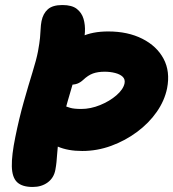

<svg xmlns="http://www.w3.org/2000/svg" viewBox="-20 -731 689 763"><path d="M307 -131Q250 -131 209.5 -148.5Q169 -166 149.5 -194Q130 -222 137 -253Q143 -284 164.5 -300Q186 -316 212 -316Q224 -316 234 -311.5Q244 -307 259 -302.5Q274 -298 303 -298Q340 -298 378 -313.5Q416 -329 443 -352.5Q470 -376 475 -400Q478 -416 467.5 -426Q457 -436 437.5 -441Q418 -446 396 -446Q369 -446 349.5 -439Q330 -432 310 -413Q299 -403 287 -398.5Q275 -394 253 -394Q228 -394 213 -412Q198 -430 200 -459.5Q202 -489 229 -523Q261 -565 304 -585.5Q347 -606 410 -606Q488 -606 545.5 -577Q603 -548 630 -497.5Q657 -447 644 -380Q634 -331 603 -286.5Q572 -242 525 -207Q478 -172 422 -151.5Q366 -131 307 -131ZM110 12Q68 12 48 -7Q28 -26 27 -70Q26 -114 41 -187Q56 -261 74.5 -326.5Q93 -392 109 -443.5Q125 -495 131 -527Q137 -560 139 -580.5Q141 -601 141.5 -616Q142 -631 145 -647Q151 -677 170 -694Q189 -711 228 -711Q266 -711 285.5 -695.5Q305 -680 312 -656Q319 -632 317.5 -604Q316 -576 311 -552Q302 -509 285 -452Q268 -395 249 -329Q230 -263 217 -193Q212 -170 210 -151.5Q208 -133 207 -117.5Q206 -102 204.5 -87Q203 -72 200 -56Q194 -24 169.5 -6Q145 12 110 12Z"/></svg>

Font: Shantell Sans ExtraBold
Style: Italic
Weight: 800
Italic angle: -11°
Designer: Stephen Nixon, Anya Danilova, Shantell Martin
Foundry: Arrow Type
Version: Version 1.011;[c5ecc13dd]